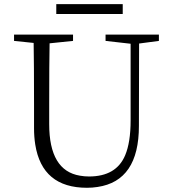

<svg xmlns="http://www.w3.org/2000/svg" viewBox="-20 -893 829 928"><path d="M573.2 -873V-825.2H252V-873ZM748 -725.6V-695.3L652.3 -682.6L651.4 -284.2Q651.4 -18.6 451.2 10.7Q426.8 14.6 400.4 14.6Q183.6 14.6 150.4 -194.3Q144.5 -231.4 144.5 -272.5V-388.7Q144.5 -587.9 142.6 -685.5L47.9 -695.3V-725.6H333V-695.3L219.7 -683.6Q217.8 -586.9 217.8 -388.7V-293Q217.8 -68.4 366.2 -43.9Q387.7 -40 410.2 -40Q542 -40 585 -142.6Q611.3 -205.1 611.3 -310.5V-681.6L490.2 -695.3V-725.6Z"/></svg>

Font: GenYoMin JP Light
Style: Regular
Weight: 300
Version: Version 1.001;PS 1;hotconv 16.6.51;makeotf.lib2.5.65220 DEVE